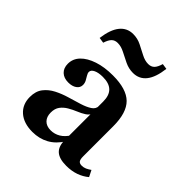

<svg xmlns="http://www.w3.org/2000/svg" viewBox="-178 -743 870 870"><g transform="rotate(45 257.0 -307.5)"><path d="M297.6 -208.1V-312.9Q297.6 -352.4 277.8 -371.8Q258.1 -391.1 217.7 -391.1Q190.3 -391.1 173.4 -383.1Q156.5 -375 156.5 -362.1Q156.5 -354 162.5 -344.4Q168.5 -334.7 174.2 -324.2Q179.8 -313.7 179.8 -301.6Q179.8 -283.9 164.5 -273Q149.2 -262.1 124.2 -262.1Q96 -262.1 79.4 -277.8Q62.9 -293.5 62.9 -321Q62.9 -353.2 85.9 -377Q108.9 -400.8 150 -414.5Q191.1 -428.2 245.2 -428.2Q332.3 -428.2 370.6 -390.3Q408.9 -352.4 408.9 -266.1V-208.1ZM167.7 11.3Q112.1 11.3 79.8 -16.9Q47.6 -45.2 47.6 -92.7Q47.6 -129.8 65.7 -153.2Q83.9 -176.6 112.1 -191.1Q140.3 -205.6 172.2 -214.9Q204 -224.2 232.7 -233.1Q261.3 -241.9 279.8 -254Q298.4 -266.1 298.4 -286.3L302.4 -240.3Q296.8 -225.8 281 -215.7Q265.3 -205.6 245.6 -197.6Q225.8 -189.5 207.3 -178.6Q188.7 -167.7 176.6 -151.6Q164.5 -135.5 164.5 -109.7Q164.5 -83.1 179.4 -67.7Q194.4 -52.4 221 -52.4Q246 -52.4 267.3 -65.3Q288.7 -78.2 304.8 -104.8L305.6 -66.1Q280.6 -26.6 246 -7.7Q211.3 11.3 167.7 11.3ZM408.9 -73.4Q408.9 -54 414.5 -46.4Q420.2 -38.7 433.9 -38.7Q446 -38.7 456.9 -43.5Q467.7 -48.4 479 -56.5L494.4 -25.8Q473.4 -8.1 446 1.6Q418.5 11.3 384.7 11.3Q339.5 11.3 318.5 -7.7Q297.6 -26.6 297.6 -66.9V-208.1H408.9ZM300.8 -500Q273.4 -500 248.4 -512.1Q223.4 -524.2 200.8 -535.9Q178.2 -547.6 156.5 -547.6Q138.7 -547.6 127.8 -537.1Q116.9 -526.6 108.9 -501.6L82.3 -505.6Q90.3 -566.1 114.5 -596Q138.7 -625.8 177.4 -625.8Q205.6 -625.8 229.8 -613.7Q254 -601.6 277 -589.5Q300 -577.4 321 -577.4Q339.5 -577.4 350.4 -588.3Q361.3 -599.2 368.5 -624.2L395.2 -620.2Q387.9 -559.7 364.1 -529.8Q340.3 -500 300.8 -500Z"/></g></svg>

Font: Playfair 9pt
Style: Bold
Weight: 700
Designer: Claus Eggers Sørensen
Foundry: Claus Eggers Sørensen
Version: Version 2.203